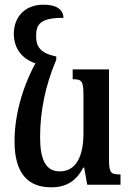

<svg xmlns="http://www.w3.org/2000/svg" viewBox="-20 -788 564 819"><path d="M198 11C262 11 305 -15 335 -73H339L352 0H494V-44C452 -44 445 -50 445 -109V-492H290V-450C329 -450 336 -443 336 -382V-219C336 -126 307 -57 235 -57C176 -57 151 -105 151 -204C151 -312 173 -423 220 -533V-547C153 -561 134 -588 134 -634C134 -685 152 -712 251 -712C249 -747 223 -768 165 -768C85 -768 39 -714 39 -644C39 -581 74 -537 131 -518C71 -406 42 -289 42 -185C42 -49 99 11 198 11Z"/></svg>

Font: Noto Serif Armenian Condensed SemiBold
Style: Regular
Weight: 600
Width: 3
Designer: Monotype Design Team
Foundry: Monotype Imaging Inc.
Version: Version 2.008